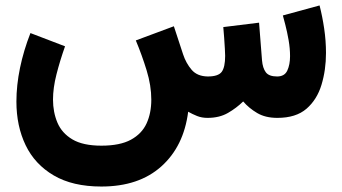

<svg xmlns="http://www.w3.org/2000/svg" viewBox="-20 -431 1251 702"><path d="M738.8 0Q717.8 0 700.7 -6.8Q683.6 -13.7 668 -22.5Q651.9 104 569.8 177.5Q487.8 251 350.6 251Q245.6 251 176.5 210.4Q107.4 169.9 73.7 99.9Q40 29.8 40 -59.6Q40 -119.1 53.2 -182.9Q66.4 -246.6 91.3 -310.1L217.8 -261.7Q199.2 -209 186.5 -159.2Q173.8 -109.4 173.8 -66.9Q173.8 -21 189.9 17.3Q206.1 55.7 244.6 78.6Q283.2 101.6 350.6 101.6Q418.9 101.6 458.7 79.8Q498.5 58.1 515.9 20.3Q533.2 -17.6 533.2 -66.4Q533.2 -118.2 516.1 -173.8Q499 -229.5 476.6 -283.2L615.7 -335L649.4 -232.4Q660.2 -199.7 680.7 -175.8Q701.2 -151.9 739.7 -151.4Q778.3 -151.4 790.8 -168.5Q803.2 -185.5 803.2 -226.6Q803.2 -233.4 802.2 -252Q801.3 -270.5 799.6 -292.7Q797.9 -314.9 796.4 -332L927.2 -348.1L938 -210.4Q940.4 -182.1 951.9 -166.7Q963.4 -151.4 993.2 -151.4Q1020.5 -151.4 1030.5 -173.1Q1040.5 -194.8 1040.5 -225.6Q1040.5 -253.9 1035.2 -284.4Q1029.8 -314.9 1023.4 -339.6Q1017.1 -364.3 1014.2 -374.5L1148.4 -411.1Q1158.7 -371.1 1165.3 -326.4Q1171.9 -281.7 1171.9 -237.3Q1171.9 -175.3 1155.5 -121.1Q1139.2 -66.9 1100.6 -33.4Q1062 0 994.1 0Q950.2 0 920.2 -17.8Q890.1 -35.6 869.1 -60.1Q844.7 -36.1 813.5 -18.1Q782.2 0 738.8 0Z"/></svg>

Font: Vazirmatn UI FD Black
Style: Regular
Weight: 900
Designer: Saber Rastikerdar
Foundry: Saber Rastikerdar
Version: Version 33.003